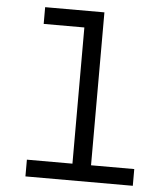

<svg xmlns="http://www.w3.org/2000/svg" viewBox="-52 -776 705 823"><g transform="rotate(5 300.0 -365.0)"><path d="M88 0V-72H284V-658H109V-730H364V-72H550V0Z"/></g></svg>

Font: Tiny Light
Style: Regular
Weight: 300
Monospace: yes
Designer: Philipp Nurullin, Konstantin Bulenkov
Foundry: JetBrains
Version: Version 2.251; ttfautohint (v1.8.4.7-5d5b)